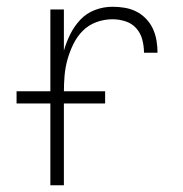

<svg xmlns="http://www.w3.org/2000/svg" viewBox="-20 -548 540 568"><path d="M129 0V-520H169V-398Q176 -423 188 -447Q200 -471 218 -490Q236 -509 261 -518.5Q286 -528 313 -528Q331 -528 349 -525Q367 -522 383 -514Q399 -506 412 -492.5Q425 -479 432.5 -462.5Q440 -446 443 -428Q446 -410 446 -392H406Q406 -411 401 -430.5Q396 -450 383 -464.5Q370 -479 351 -485Q332 -491 313 -491Q288 -491 265 -482.5Q242 -474 225 -457Q208 -440 197 -417.5Q186 -395 179.5 -371.5Q173 -348 171 -324Q169 -300 169 -276V0ZM29 -242V-278H291V-242Z"/></svg>

Font: Iosevka Curly Extralight
Style: Regular
Weight: 200
Monospace: yes
Designer: Belleve Invis
Foundry: Belleve Invis
Version: Version 22.1.2; ttfautohint (v1.8.4)